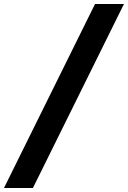

<svg xmlns="http://www.w3.org/2000/svg" viewBox="-124 -831 641 962"><path d="M-104 110.8 352.1 -811H497.1L41 110.8Z"/></svg>

Font: Trueno
Style: Bold Italic
Weight: 700
Designer: Julieta Ulanovsky
Foundry: Julieta Ulanovsky
Version: Version 3.001b | FøM Fix